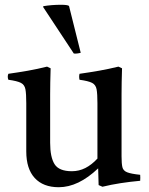

<svg xmlns="http://www.w3.org/2000/svg" viewBox="-20 -772 623 804"><path d="M226 12Q161 12 125.5 -26.5Q90 -65 90 -138V-340Q90 -379 86.5 -398Q83 -417 67.5 -425Q52 -433 15 -438Q10 -451 15 -463Q58 -469 97.5 -476Q137 -483 177 -493L192 -486Q191 -455 190.5 -427.5Q190 -400 190 -376V-174Q190 -114 208.5 -84.5Q227 -55 281 -55Q311 -55 337.5 -68.5Q364 -82 388 -108V-340Q388 -379 384.5 -398Q381 -417 365.5 -425Q350 -433 313 -438Q310 -451 313 -463Q356 -469 395.5 -476Q435 -483 476 -493L491 -486Q490 -455 489.5 -427.5Q489 -400 489 -376V-117Q489 -87 492.5 -72Q496 -57 512.5 -50.5Q529 -44 567 -40Q568 -28 567 -15Q524 -11 485 -5Q446 1 409 10L393 3L391 -67Q308 12 226 12ZM161 -742V-746Q196 -752 235 -752Q264 -752 269 -747L318 -551Q312 -549 303 -548Q294 -547 289 -548Z"/></svg>

Font: Tiro Devanagari Sanskrit
Style: Regular
Weight: 400
Designer: Devanagari: John Hudson & Fiona Ross. Latin: John Hudson.
Foundry: Tiro Typeworks Ltd.
Version: Version 1.52